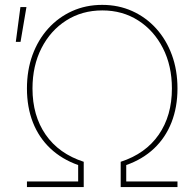

<svg xmlns="http://www.w3.org/2000/svg" viewBox="-20 -756 792 776"><path d="M88.9 0V-22.5H295.9V-88.9Q230 -112.3 183.6 -156Q137.2 -199.7 113 -261.2Q88.9 -322.8 88.9 -398.4Q88.9 -472.2 111.3 -533.7Q133.8 -595.2 174.8 -640.6Q215.8 -686 271.5 -711.2Q327.1 -736.3 393.1 -736.3Q459 -736.3 514.6 -711.2Q570.3 -686 611.3 -640.6Q652.3 -595.2 674.8 -533.7Q697.3 -472.2 697.3 -398.4Q697.3 -322.8 673.1 -261.2Q648.9 -199.7 602.8 -156Q556.6 -112.3 490.2 -88.9V-22.5H697.3V0H467.8V-102.1Q568.4 -134.8 621.6 -211.7Q674.8 -288.6 674.8 -398.4Q674.8 -490.2 638.4 -561.5Q602.1 -632.8 538.6 -673.3Q475.1 -713.9 393.6 -713.9Q311.5 -713.9 247.8 -673.3Q184.1 -632.8 147.7 -561.5Q111.3 -490.2 111.3 -398.4Q111.3 -288.6 164.6 -211.7Q217.8 -134.8 318.4 -102.1V0ZM43.9 -586.9 62.5 -727.5H86.9L63 -586.9Z"/></svg>

Font: Inter 24pt Thin
Style: Regular
Weight: 250
Designer: Rasmus Andersson
Foundry: rsms
Version: Version 4.001;git-66647c0bb